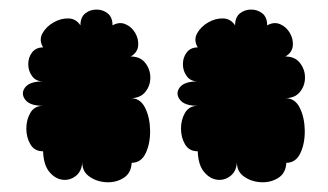

<svg xmlns="http://www.w3.org/2000/svg" viewBox="-20 -599 686 401"><path d="M393 -283Q375 -283 366.5 -297.5Q358 -312 358 -330.5Q358 -349 366.5 -363.5Q375 -378 393 -378Q365 -378 355.5 -391Q346 -404 355.5 -416.5Q365 -429 393 -429Q378 -429 370 -440Q362 -451 362 -465Q362 -479 370 -489.5Q378 -500 393 -500Q384 -515 391.5 -529Q399 -543 414.5 -552Q430 -561 446 -560.5Q462 -560 471 -546Q471 -563 481 -571Q491 -579 504.5 -579Q518 -579 528 -571Q538 -563 538 -546Q552 -554 565 -548.5Q578 -543 585.5 -530Q593 -517 591.5 -503Q590 -489 576 -481Q596 -481 606.5 -467.5Q617 -454 617 -437Q617 -420 606.5 -407Q596 -394 576 -394Q596 -394 606 -374Q616 -354 616.5 -327Q617 -300 607.5 -279.5Q598 -259 578 -259Q577 -237 560.5 -227Q544 -217 523.5 -218.5Q503 -220 488 -231.5Q473 -243 475 -265Q475 -243 462.5 -232.5Q450 -222 434.5 -223.5Q419 -225 406.5 -239.5Q394 -254 393 -283ZM70 -283Q52 -283 43.5 -297.5Q35 -312 35 -330.5Q35 -349 43.5 -363.5Q52 -378 70 -378Q42 -378 32.5 -391Q23 -404 32.5 -416.5Q42 -429 70 -429Q55 -429 47 -440Q39 -451 39 -465Q39 -479 47 -489.5Q55 -500 70 -500Q61 -515 68.5 -529Q76 -543 91.5 -552Q107 -561 123 -560.5Q139 -560 148 -546Q148 -563 158 -571Q168 -579 181.5 -579Q195 -579 205 -571Q215 -563 215 -546Q229 -554 242 -548.5Q255 -543 262.5 -530Q270 -517 268.5 -503Q267 -489 253 -481Q273 -481 283.5 -467.5Q294 -454 294 -437Q294 -420 283.5 -407Q273 -394 253 -394Q273 -394 283 -374Q293 -354 293.5 -327Q294 -300 284.5 -279.5Q275 -259 255 -259Q254 -237 237.5 -227Q221 -217 200.5 -218.5Q180 -220 165 -231.5Q150 -243 152 -265Q152 -243 139.5 -232.5Q127 -222 111.5 -223.5Q96 -225 83.5 -239.5Q71 -254 70 -283Z"/></svg>

Font: Rubik Bubbles
Style: Regular
Weight: 400
Designer: Hubert and Fischer, NaN
Foundry: Hubert and Fischer, NaN
Version: Version 2.200